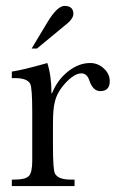

<svg xmlns="http://www.w3.org/2000/svg" viewBox="-20 -629 394 649"><path d="M105 -465H87L141 -555Q174 -609 198 -609Q228 -609 228 -582Q228 -564 197 -541ZM140 -416Q154 -372 154 -314H156Q174 -359 210 -387.5Q246 -416 285 -416Q311 -416 331 -397.5Q351 -379 351 -355Q351 -321 319 -321Q294 -321 282 -357Q274 -381 255 -381Q231 -381 200 -347Q172 -316 165 -283Q159 -260 159 -209V-137Q159 -53 166 -42Q177 -22 218 -22H232V0H20V-22H30Q66 -22 77.5 -34Q89 -46 89 -85V-250Q89 -333 82 -346Q72 -365 30 -365H20V-387Q55 -392 133 -414Z"/></svg>

Font: New Athena Unicode
Style: Regular
Weight: 400
Designer: J. Rusten 1997; rev. by R. Hancock 2001, 2002, rev. by D. Mastronarde 2002-2021
Foundry: GreekKeys New Athena Unicode
Version: Version 5.008